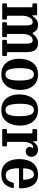

<svg xmlns="http://www.w3.org/2000/svg" viewBox="1117 -1690 586 2860"><g transform="rotate(90 1410.0 -260.0)"><path d="M30 -16V-55.5Q30 -70 44 -70H70.5Q81.5 -70 84.8 -73.5Q88 -77 88 -89.5V-432Q88 -444.5 84.5 -447.2Q81 -450 71 -450H49.5Q38.5 -450 34.2 -453Q30 -456 30 -468.5V-498Q30 -512 33.5 -516Q37 -520 50.5 -520H186.5Q198 -520 203 -517.2Q208 -514.5 208 -502.5V-474Q208 -444 212.2 -445.2Q216.5 -446.5 225.5 -461.5Q245 -493 275.8 -513Q306.5 -533 351.5 -533Q396.5 -533 422.8 -514.5Q449 -496 464.5 -463Q471 -449 476.2 -450.8Q481.5 -452.5 489 -462Q512.5 -493.5 544.2 -513.2Q576 -533 620 -533Q692.5 -533 724.5 -491.2Q756.5 -449.5 756.5 -369V-91Q756.5 -77.5 759.8 -73.8Q763 -70 775.5 -70H801.5Q809.5 -70 812.2 -66.8Q815 -63.5 815 -54V-24Q815 -8.5 811 -4.2Q807 0 792 0H598Q583.5 0 578.2 -3.2Q573 -6.5 573 -22V-49.5Q573 -61.5 575.8 -65.8Q578.5 -70 589 -70H610.5Q623 -70 626.8 -73.2Q630.5 -76.5 630.5 -89.5V-356.5Q630.5 -406 619.5 -430Q608.5 -454 579 -454Q533.5 -454 509.2 -408.8Q485 -363.5 485 -289V-89.5Q485 -77.5 489.2 -73.8Q493.5 -70 501.5 -70H518Q525.5 -70 529.8 -67.8Q534 -65.5 534 -54V-21Q534 -8 530.5 -4Q527 0 513 0H330Q318.5 0 314.8 -3.2Q311 -6.5 311 -18.5V-49Q311 -62 314.5 -66Q318 -70 328 -70H344Q353.5 -70 356.2 -73.8Q359 -77.5 359 -90V-356.5Q359 -406 347.5 -430Q336 -454 308 -454Q269 -454 241.5 -408.8Q214 -363.5 214 -289V-91.5Q214 -76.5 216.2 -73.2Q218.5 -70 232.5 -70H255Q265 -70 268.2 -67Q271.5 -64 271.5 -53V-18.5Q271.5 -10 269 -5Q266.5 0 257.5 0H47Q37.5 0 33.8 -2.8Q30 -5.5 30 -16Z M855.5 -248.5Q855.5 -328.5 880 -393Q904.5 -457.5 955.8 -495.2Q1007 -533 1087.5 -533Q1168 -533 1219.2 -496.5Q1270.5 -460 1295 -400Q1319.5 -340 1319.5 -270Q1319.5 -190 1295 -126Q1270.5 -62 1219.2 -24.5Q1168 13 1087.5 13Q1007 13 955.8 -23.2Q904.5 -59.5 880 -119Q855.5 -178.5 855.5 -248.5ZM994.5 -270Q994.5 -207.5 1001.8 -157.2Q1009 -107 1029 -77.8Q1049 -48.5 1087.5 -48.5Q1125.5 -48.5 1145.5 -77Q1165.5 -105.5 1172.8 -151.5Q1180 -197.5 1180 -250Q1180 -313 1172.8 -363Q1165.5 -413 1145.5 -442.2Q1125.5 -471.5 1087.5 -471.5Q1049 -471.5 1029 -443Q1009 -414.5 1001.8 -368.8Q994.5 -323 994.5 -270Z M1386.5 -248.5Q1386.5 -328.5 1411 -393Q1435.5 -457.5 1486.8 -495.2Q1538 -533 1618.5 -533Q1699 -533 1750.2 -496.5Q1801.5 -460 1826 -400Q1850.5 -340 1850.5 -270Q1850.5 -190 1826 -126Q1801.5 -62 1750.2 -24.5Q1699 13 1618.5 13Q1538 13 1486.8 -23.2Q1435.5 -59.5 1411 -119Q1386.5 -178.5 1386.5 -248.5ZM1525.5 -270Q1525.5 -207.5 1532.8 -157.2Q1540 -107 1560 -77.8Q1580 -48.5 1618.5 -48.5Q1656.5 -48.5 1676.5 -77Q1696.5 -105.5 1703.8 -151.5Q1711 -197.5 1711 -250Q1711 -313 1703.8 -363Q1696.5 -413 1676.5 -442.2Q1656.5 -471.5 1618.5 -471.5Q1580 -471.5 1560 -443Q1540 -414.5 1532.8 -368.8Q1525.5 -323 1525.5 -270Z M1967.5 -430.5Q1967.5 -442.5 1964.5 -446.2Q1961.5 -450 1949.5 -450H1918Q1907.5 -450 1905 -453.5Q1902.5 -457 1902.5 -468V-502Q1902.5 -512.5 1905.5 -516.2Q1908.5 -520 1919 -520H2066.5Q2075.5 -520 2079.8 -517.5Q2084 -515 2084 -505.5V-472.5Q2084 -458.5 2086.5 -456.5Q2089 -454.5 2095.5 -466Q2112.5 -495 2140 -514Q2167.5 -533 2210 -533Q2252.5 -533 2284 -507.2Q2315.5 -481.5 2315.5 -435Q2315.5 -402.5 2295 -376.2Q2274.5 -350 2237 -350Q2205 -350 2186.8 -366.5Q2168.5 -383 2168.5 -409.5Q2168.5 -429 2176.2 -436Q2184 -443 2184 -450.5Q2184 -461.5 2167.5 -461.5Q2138 -461.5 2115.8 -419Q2093.5 -376.5 2093.5 -302.5V-89.5Q2093.5 -78 2096 -74Q2098.5 -70 2110.5 -70H2146.5Q2156 -70 2158 -66.2Q2160 -62.5 2160 -53V-17Q2160 -7 2157.8 -3.5Q2155.5 0 2146 0H1918.5Q1910 0 1906.2 -2.2Q1902.5 -4.5 1902.5 -13V-55.5Q1902.5 -64.5 1905.8 -67.2Q1909 -70 1918 -70H1946.5Q1958.5 -70 1963 -73.2Q1967.5 -76.5 1967.5 -87.5Z M2350 -250Q2350 -330 2373.5 -394Q2397 -458 2448.2 -495.5Q2499.5 -533 2582.5 -533Q2644.5 -533 2684.2 -509.2Q2724 -485.5 2746.2 -446.2Q2768.5 -407 2777 -359.8Q2785.5 -312.5 2785.5 -266.5Q2785.5 -256 2782.2 -253.2Q2779 -250.5 2768 -250.5H2501Q2492 -250.5 2489 -247.5Q2486 -244.5 2486 -236Q2486.5 -186.5 2495.2 -144.8Q2504 -103 2526.5 -77.5Q2549 -52 2589.5 -52Q2638 -52 2663.8 -83.2Q2689.5 -114.5 2701 -161Q2702 -166.5 2704.8 -169.8Q2707.5 -173 2715.5 -173H2771Q2779 -173 2781 -170.5Q2783 -168 2782 -162Q2768 -83.5 2719.2 -35.2Q2670.5 13 2575.5 13Q2493.5 13 2444 -23.5Q2394.5 -60 2372.2 -120Q2350 -180 2350 -250ZM2502 -311.5H2643Q2653 -311.5 2655 -313Q2657 -314.5 2657 -321Q2657 -352.5 2650.2 -387.8Q2643.5 -423 2626.8 -447.8Q2610 -472.5 2579.5 -472.5Q2546.5 -472.5 2526.5 -450.8Q2506.5 -429 2497.8 -395.2Q2489 -361.5 2488 -326Q2488 -317.5 2489.8 -314.5Q2491.5 -311.5 2502 -311.5Z"/></g></svg>

Font: Besley* Narrow Semi
Style: Regular
Weight: 600
Width: 4
Designer: Owen Earl
Foundry: indestructible type*
Version: Version 3.000; ttfautohint (v1.8.3)